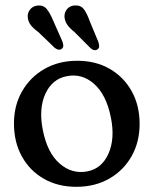

<svg xmlns="http://www.w3.org/2000/svg" viewBox="-20 -692 578 722"><path d="M270.5 -463.5Q340 -463.5 392.8 -433Q445.5 -402.5 475.2 -349Q505 -295.5 505 -226Q505 -158 474.8 -104.5Q444.5 -51 390.8 -20.2Q337 10.5 267 10.5Q197.5 10.5 144.8 -19.8Q92 -50 62.2 -103.8Q32.5 -157.5 32.5 -228Q32.5 -295 62.8 -348.2Q93 -401.5 146.8 -432.5Q200.5 -463.5 270.5 -463.5ZM308.5 -47.5Q363 -58 388 -114.5Q413 -171 397 -250Q380 -335.5 334.2 -376.2Q288.5 -417 231 -405.5Q176 -395 150.5 -339Q125 -283 141 -203Q158 -117 204.5 -76.8Q251 -36.5 308.5 -47.5ZM317 -613.5 350 -534Q352.5 -525.5 352.8 -518.5Q353 -511.5 347.5 -507Q335.5 -498 321 -510.5L259 -572.5Q242 -586 233 -599Q224 -612 222.5 -628Q221.5 -645 232.2 -657.8Q243 -670.5 261 -671.5Q284 -673 295.8 -656.8Q307.5 -640.5 317 -613.5ZM179.5 -615.5 214.5 -536.5Q217.5 -528.5 218 -521.2Q218.5 -514 213 -509Q202.5 -500 186.5 -511.5L123.5 -572Q106 -584.5 96.2 -597Q86.5 -609.5 84.5 -625.5Q82.5 -642.5 92.8 -655.8Q103 -669 120.5 -671Q143.5 -673.5 156 -657.8Q168.5 -642 179.5 -615.5Z"/></svg>

Font: Fraunces 72pt SuperSoft
Style: Regular
Weight: 400
Version: Version 1.000;[b76b70a41]